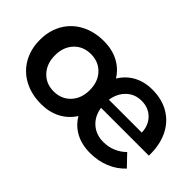

<svg xmlns="http://www.w3.org/2000/svg" viewBox="-69 -854 1173 1173"><g transform="rotate(45 517.5 -267.0)"><path d="M1003 -238H590Q600 -174 642.5 -137Q685 -100 748 -100Q790 -100 827.5 -115.5Q865 -131 894 -160L964 -87Q923 -43 865 -19Q807 5 738 5Q666 5 612.5 -23.5Q559 -52 528 -105Q494 -52 439.5 -23.5Q385 5 314 5Q231 5 167 -29Q103 -63 67.5 -125Q32 -187 32 -268Q32 -348 67.5 -409.5Q103 -471 167 -505Q231 -539 314 -539Q386 -539 440.5 -510.5Q495 -482 528 -429Q560 -482 612.5 -510.5Q665 -539 734 -539Q818 -539 880 -501.5Q942 -464 974 -395.5Q1006 -327 1003 -238ZM873 -307Q871 -368 833 -406Q795 -444 735 -444Q677 -444 637.5 -406Q598 -368 589 -307ZM465 -266Q465 -338 423 -382.5Q381 -427 314 -427Q248 -427 206 -382.5Q164 -338 164 -266Q164 -194 206 -149Q248 -104 314 -104Q381 -104 423 -149Q465 -194 465 -266Z"/></g></svg>

Font: Montserrat arm2 Medium
Style: Regular
Weight: 500
Designer: Julieta Ulanovsky
Foundry: Julieta Ulanovsky
Version: Version 6.000